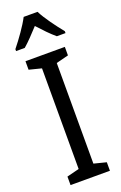

<svg xmlns="http://www.w3.org/2000/svg" viewBox="-178 -992 656 1040"><g transform="rotate(-20 150.0 -471.5)"><path d="M189 -943H109C87 -900 44 -840 7 -794V-783H57C84 -806 117 -841 149 -876C181 -841 212 -808 242 -783H292V-794C258 -836 211 -898 189 -943ZM263 0V-49L192 -67V-647L263 -665V-714H36V-665L107 -647V-67L36 -49V0Z"/></g></svg>

Font: Noto Sans Lao Condensed
Style: Regular
Weight: 400
Width: 3
Designer: Monotype Design Team
Foundry: Monotype Imaging Inc.
Version: Version 2.004